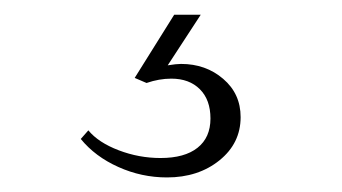

<svg xmlns="http://www.w3.org/2000/svg" viewBox="-20 -20 465 261"><path d="M216.8 0H252.9L208 68.8Q219.7 66.9 226.1 66.9Q259.8 66.9 283.4 87.2Q307.1 107.4 307.1 139.2Q307.1 174.8 278.3 198Q249.5 221.2 207 221.2Q172.4 221.2 140.9 207Q109.4 192.9 89.8 168.9L100.1 157.2Q113.8 173.8 141.4 184.3Q168.9 194.8 198.2 194.8Q231 194.8 248.5 180.9Q266.1 167 266.1 141.1Q266.1 115.7 251.7 101.3Q237.3 86.9 212.9 86.9Q196.3 86.9 179.2 92.8L163.1 85.9Z"/></svg>

Font: Halibut Exp Thin
Style: Regular
Weight: 250
Width: 7
Designer: Matteo Maggi
Foundry: Collletttivo
Version: Version 3.080 | FøM Fix